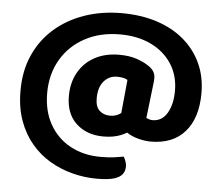

<svg xmlns="http://www.w3.org/2000/svg" viewBox="-58 -726 1169 1018"><g transform="rotate(5 526.0 -217.0)"><path d="M456 -198Q456 -153 478.5 -133Q501 -113 534 -113Q567 -113 589.5 -130Q612 -147 631 -176L664 -56Q641 -32 601.5 -16Q562 0 509 0Q420 0 364 -52Q308 -104 308 -198Q308 -270 339 -324.5Q370 -379 425.5 -409Q481 -439 555 -439Q608 -439 646 -426.5Q684 -414 711 -396Q751 -371 751 -334Q751 -328 751 -322.5Q751 -317 750 -311L720 -55L585 -53L610 -310Q600 -316 586.5 -319Q573 -322 553 -322Q512 -322 484 -290Q456 -258 456 -198ZM632 -32Q634 -54 645 -74Q656 -94 676.5 -106.5Q697 -119 724 -119Q730 -116 740.5 -112.5Q751 -109 761 -109Q811 -109 838.5 -155.5Q866 -202 866 -275Q866 -356 826 -417.5Q786 -479 715 -513Q644 -547 551 -547Q444 -547 363 -503Q282 -459 237 -381.5Q192 -304 192 -204Q192 -108 232 -37.5Q272 33 342.5 71Q413 109 503 109Q546 109 575 105Q604 101 626 97Q632 107 637 121Q642 135 642 148Q642 172 629 189.5Q616 207 584 216.5Q552 226 493 226Q428 226 364 209.5Q300 193 243.5 160Q187 127 143.5 75.5Q100 24 75 -45.5Q50 -115 50 -204Q50 -310 87.5 -394Q125 -478 193 -537.5Q261 -597 352 -628.5Q443 -660 550 -660Q652 -660 736 -633Q820 -606 880.5 -555Q941 -504 974 -433Q1007 -362 1007 -274Q1007 -142 943 -68.5Q879 5 761 5Q731 5 695.5 -4Q660 -13 632 -32Z"/></g></svg>

Font: Baloo Bhaijaan 2
Style: Bold
Weight: 700
Designer: Sanskriti Dholi, Noopur Datye and Ek Type
Foundry: Ek Type
Version: Version 1.701